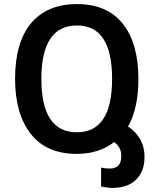

<svg xmlns="http://www.w3.org/2000/svg" viewBox="-20 -745 753 942"><path d="M530 177Q606 177 647.5 136.5Q689 96 689 26Q689 -26 666 -64.5Q643 -103 608 -124Q659 -213 659 -358Q659 -533 582 -629Q505 -725 358 -725Q211 -725 132.5 -631Q54 -537 54 -359Q54 -186 131 -88Q208 10 357 10Q465 10 540 -48Q575 -24 575 21Q575 82 519 82Q495 82 476 77V170Q509 177 530 177ZM357 -96Q183 -96 183 -358Q183 -620 358 -620Q530 -620 530 -358Q530 -96 357 -96Z"/></svg>

Font: Noto Sans Georgian SemiCondensed Semi
Style: Regular
Weight: 600
Width: 4
Designer: Monotype Design Team
Foundry: Monotype Imaging Inc.
Version: Version 1.901